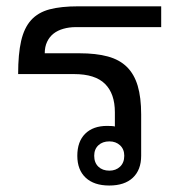

<svg xmlns="http://www.w3.org/2000/svg" viewBox="-20 -570 545 599"><path d="M273.9 -84Q273.9 -62.5 286.9 -50Q299.8 -37.6 321.3 -37.6Q341.3 -37.6 354.5 -50Q367.7 -62.5 367.7 -84Q367.7 -104.5 354.5 -116.7Q341.3 -128.9 321.3 -128.9Q299.8 -128.9 286.9 -116.7Q273.9 -104.5 273.9 -84ZM338.4 -219.7Q338.4 -277.8 307.6 -308.3Q276.9 -338.9 210.9 -338.9H36.6Q36.6 -401.4 45.9 -442.1Q55.2 -482.9 76.9 -507.1Q98.6 -531.2 134.5 -540.8Q170.4 -550.3 224.1 -550.3H482.9V-485.4H216.8Q195.8 -485.4 177.7 -480.2Q159.7 -475.1 147 -465.1Q134.3 -455.1 127 -439.7Q119.6 -424.3 119.6 -403.8H227.5Q279.8 -403.8 316.4 -393.8Q353 -383.8 376 -361.1Q398.9 -338.4 409.7 -302Q420.4 -265.6 420.4 -213.4V-84Q420.4 -40 394.5 -15.6Q368.7 8.8 320.8 8.8Q273.4 8.8 247.3 -15.6Q221.2 -40 221.2 -84Q221.2 -128.4 245.8 -152.8Q270.5 -177.2 314 -177.2Q320.3 -177.2 328.1 -176.8Q335.9 -176.3 338.4 -175.3Z"/></svg>

Font: Noto Sans Southeast Asian
Style: Regular
Weight: 400
Designer: Monotype Design Team
Foundry: Monotype Imaging Inc.
Version: Version 1.06 uh; ttfautohint (v1.4.1)